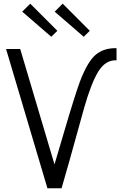

<svg xmlns="http://www.w3.org/2000/svg" viewBox="-20 -1000 651 1020"><path d="M270.5 -938 313 -980.5 457 -836.4 424.8 -804.7ZM98.1 -938 140.6 -980.5 284.7 -836.4 252.4 -804.7ZM12.2 -739.7H87.4L269.5 -126.5Q269.5 -126.5 315.4 -281.7Q379.4 -500.5 406.2 -570.8Q446.3 -674.3 489.3 -710Q532.2 -745.6 599.1 -744.1V-679.7Q539.6 -682.6 500.5 -617.2Q463.9 -555.7 427.7 -429.2Q331.5 -80.6 307.1 0H231.9Z"/></svg>

Font: News Cycle
Style: Regular
Weight: 500
Version: Version 0.5.2